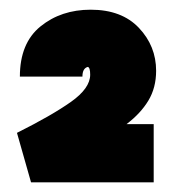

<svg xmlns="http://www.w3.org/2000/svg" viewBox="-20 -782 365 396"><path d="M241 -526H297V-406H44L15 -508Q87 -544 126.5 -572Q166 -600 166 -628Q166 -643 161 -644Q150 -641 150 -624H21Q21 -693 63.5 -727.5Q106 -762 167 -762Q231 -762 266.5 -724.5Q302 -687 302 -636Q302 -601 286 -574.5Q270 -548 241 -526Z"/></svg>

Font: Ysabeau Heavy
Style: Regular
Weight: 800
Designer: Christian Thalmann (Catharsis Fonts)
Version: Version 0.003